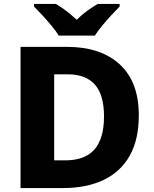

<svg xmlns="http://www.w3.org/2000/svg" viewBox="-20 -951 777 971"><path d="M682 -368Q682 -245 636 -163.5Q590 -82 504 -41Q418 0 299 0H84V-714H319Q489 -714 585.5 -625.5Q682 -537 682 -368ZM506 -362Q506 -471 460 -523Q414 -575 324 -575H254V-140H309Q410 -140 458 -195.5Q506 -251 506 -362ZM277 -771Q263 -794 240.5 -821Q218 -848 194.5 -873.5Q171 -899 152 -918V-931H263Q290 -915 315.5 -895.5Q341 -876 368 -851Q393 -876 420.5 -896Q448 -916 474 -931H585V-918Q567 -900 543.5 -874.5Q520 -849 497 -821.5Q474 -794 460 -771Z"/></svg>

Font: Noto Sans Kannada ExtraBold
Style: Regular
Weight: 800
Designer: Jelle Bosma - Monotype Design Team
Foundry: Monotype Imaging Inc.
Version: Version 2.005; ttfautohint (v1.8.4.7-5d5b)